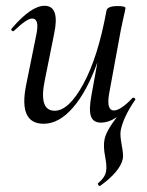

<svg xmlns="http://www.w3.org/2000/svg" viewBox="-20 -415 508 664"><path d="M447 -69Q405 -8 397 39Q395 55 401 87Q407 119 405 133Q396 178 326 228Q324 230 320.5 225.5Q317 221 319 219Q344 198 347 176Q350 160 343.5 126Q337 92 341 70Q345 41 384 -10Q356 9 329 9Q302 9 294.5 -13Q287 -35 296 -84L317 -200Q281 -99 232.5 -43Q184 13 131 13Q44 13 70 -119L106 -297Q117 -351 91 -351Q73 -351 29 -309Q25 -305 21 -309Q17 -313 21 -317Q88 -395 134 -395Q188 -395 167 -297L135 -138Q113 -32 169 -32Q218 -32 268.5 -125Q319 -218 348 -377Q350 -394 387 -394Q414 -394 414 -387Q414 -385 411.5 -374Q409 -363 405 -345Q401 -327 398 -312L357 -89Q348 -33 374 -33Q397 -33 438 -76Q440 -78 443 -77Q446 -76 447.5 -73.5Q449 -71 447 -69Z"/></svg>

Font: Cormorant Infant Book
Style: Italic
Weight: 500
Italic angle: -10°
Designer: Christian Thalmann (Catharsis Fonts)
Version: Version 1.000;PS 002.000;hotconv 1.0.88;makeotf.lib2.5.64775